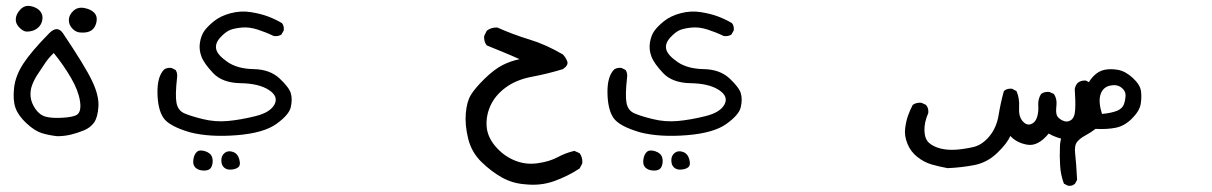

<svg xmlns="http://www.w3.org/2000/svg" viewBox="-20 -289 4040 640"><path d="M170.9 165Q143.6 162.1 119.6 154.8Q95.7 147.5 68.4 122.1Q41 96.7 31.7 70.8Q22.5 44.9 26.9 4.4Q31.2 -36.1 57.6 -76.7Q84 -117.2 144.5 -178.7Q170.9 -205.1 189.5 -178.7Q263.7 -68.4 287.1 -19Q310.5 30.3 308.1 66.4Q305.7 102.5 293.5 119.6Q281.2 136.7 259.8 145.5Q238.3 154.3 216.3 159.7Q194.3 165 170.9 165ZM236.3 93.8Q252 83 246.6 47.9Q241.2 12.7 216.8 -29.3Q192.4 -71.3 159.2 -112.3Q140.6 -94.7 129.4 -77.1Q118.2 -59.6 106.4 -42.5Q94.7 -25.4 87.4 -6.3Q80.1 12.7 82 33.2Q84 53.7 98.1 74.2Q112.3 94.7 132.8 100.1Q153.3 105.5 188 103.5Q222.7 101.6 236.3 93.8ZM247.1 -180.7Q232.4 -181.6 220.7 -194.3Q209 -207 209.5 -223.1Q210 -239.3 224.6 -252.9Q239.3 -266.6 261.7 -262.2Q284.2 -257.8 294.9 -245.6Q305.7 -233.4 301.3 -214.4Q296.9 -195.3 283.7 -187Q270.5 -178.7 247.1 -180.7ZM68.4 -183.6Q56.6 -184.6 43.9 -197.8Q31.2 -210.9 32.7 -227.1Q34.2 -243.2 48.3 -257.8Q62.5 -272.5 82.5 -268.6Q102.5 -264.6 113.3 -252.4Q124 -240.2 121.1 -222.7Q118.2 -205.1 104 -194.3Q89.8 -183.6 68.4 -183.6Z M655.3 279.3Q640.6 278.3 631.3 269.5Q622.1 260.7 624.5 243.2Q627 225.6 636.2 217.3Q645.5 209 664.6 215.3Q683.6 221.7 687.5 236.8Q691.4 252 685.1 266.6Q678.7 281.2 655.3 279.3ZM746.1 276.4Q734.4 276.4 726.1 268.6Q717.8 260.7 717.8 245.1Q717.8 229.5 729 220.7Q740.2 211.9 756.3 217.3Q772.5 222.7 777.8 242.7Q783.2 262.7 772.9 269.5Q762.7 276.4 746.1 276.4ZM614.3 152.3Q543.9 131.8 524.9 104Q505.9 76.2 504.9 21Q503.9 -34.2 527.3 -57.6Q538.1 -64.5 551.8 -62.5L565.4 -55.7Q572.3 -44.9 570.3 -31.2Q563.5 29.3 568.4 54.2Q573.2 79.1 593.8 88.4Q614.3 97.7 655.8 107.9Q697.3 118.2 739.7 114.3Q782.2 110.4 831.5 98.1Q880.9 85.9 895 59.1Q909.2 32.2 876 10.7Q842.8 -10.7 782.2 -11.7Q721.7 -12.7 690.9 -44.9Q660.2 -77.1 651.4 -100.6Q642.6 -124 646.5 -147.5Q650.4 -170.9 661.1 -186Q671.9 -201.2 693.8 -218.8Q715.8 -236.3 749.5 -245.1Q783.2 -253.9 816.4 -248.5Q849.6 -243.2 874 -233.9Q898.4 -224.6 919.9 -211.9Q927.7 -202.1 925.8 -187.5L918 -173.8Q907.2 -167 892.6 -168.9Q866.2 -181.6 838.9 -190.4Q811.5 -199.2 787.6 -197.3Q763.7 -195.3 748 -189.5Q732.4 -183.6 714.4 -164.1Q696.3 -144.5 700.7 -125Q705.1 -105.5 738.3 -82.5Q771.5 -59.6 825.7 -58.6Q879.9 -57.6 912.1 -27.3Q944.3 2.9 949.7 22.9Q955.1 43 949.2 68.4Q943.4 93.8 901.4 124Q859.4 154.3 770 161.6Q680.7 168.9 614.3 152.3Z M1729.5 325.2Q1688.5 322.3 1653.3 302.7Q1618.2 283.2 1585 251Q1551.8 218.8 1540.5 172.9Q1529.3 127 1532.7 88.4Q1536.1 49.8 1549.3 27.8Q1562.5 5.9 1594.2 -25.4Q1626 -56.6 1652.8 -70.8Q1679.7 -85 1711.9 -91.8Q1683.6 -104.5 1656.2 -115.7Q1628.9 -127 1602.5 -137.7Q1592.8 -149.4 1593.8 -168.9L1602.5 -186.5Q1617.2 -198.2 1637.7 -197.3Q1690.4 -173.8 1745.1 -157.2Q1799.8 -140.6 1856.4 -107.4Q1867.2 -95.7 1871.1 -83.5Q1875 -71.3 1856.4 -58.6Q1805.7 -43 1753.4 -33.2Q1701.2 -23.4 1666 2.4Q1630.9 28.3 1615.2 62.5Q1599.6 96.7 1602.1 131.8Q1604.5 167 1630.9 198.2Q1657.2 229.5 1693.8 245.1Q1730.5 260.7 1770.5 255.4Q1810.5 250 1837.9 235.4Q1865.2 220.7 1894.5 213.9L1912.1 221.7Q1922.9 236.3 1920.9 255.9L1912.1 272.5Q1872.1 298.8 1826.7 314.9Q1781.2 331.1 1729.5 325.2Z M2155.3 279.3Q2140.6 278.3 2131.3 269.5Q2122.1 260.7 2124.5 243.2Q2127 225.6 2136.2 217.3Q2145.5 209 2164.6 215.3Q2183.6 221.7 2187.5 236.8Q2191.4 252 2185.1 266.6Q2178.7 281.2 2155.3 279.3ZM2246.1 276.4Q2234.4 276.4 2226.1 268.6Q2217.8 260.7 2217.8 245.1Q2217.8 229.5 2229 220.7Q2240.2 211.9 2256.3 217.3Q2272.5 222.7 2277.8 242.7Q2283.2 262.7 2272.9 269.5Q2262.7 276.4 2246.1 276.4ZM2114.3 152.3Q2043.9 131.8 2024.9 104Q2005.9 76.2 2004.9 21Q2003.9 -34.2 2027.3 -57.6Q2038.1 -64.5 2051.8 -62.5L2065.4 -55.7Q2072.3 -44.9 2070.3 -31.2Q2063.5 29.3 2068.4 54.2Q2073.2 79.1 2093.8 88.4Q2114.3 97.7 2155.8 107.9Q2197.3 118.2 2239.7 114.3Q2282.2 110.4 2331.5 98.1Q2380.9 85.9 2395 59.1Q2409.2 32.2 2376 10.7Q2342.8 -10.7 2282.2 -11.7Q2221.7 -12.7 2190.9 -44.9Q2160.2 -77.1 2151.4 -100.6Q2142.6 -124 2146.5 -147.5Q2150.4 -170.9 2161.1 -186Q2171.9 -201.2 2193.8 -218.8Q2215.8 -236.3 2249.5 -245.1Q2283.2 -253.9 2316.4 -248.5Q2349.6 -243.2 2374 -233.9Q2398.4 -224.6 2419.9 -211.9Q2427.7 -202.1 2425.8 -187.5L2418 -173.8Q2407.2 -167 2392.6 -168.9Q2366.2 -181.6 2338.9 -190.4Q2311.5 -199.2 2287.6 -197.3Q2263.7 -195.3 2248 -189.5Q2232.4 -183.6 2214.4 -164.1Q2196.3 -144.5 2200.7 -125Q2205.1 -105.5 2238.3 -82.5Q2271.5 -59.6 2325.7 -58.6Q2379.9 -57.6 2412.1 -27.3Q2444.3 2.9 2449.7 22.9Q2455.1 43 2449.2 68.4Q2443.4 93.8 2401.4 124Q2359.4 154.3 2270 161.6Q2180.7 168.9 2114.3 152.3Z M3138.7 271.5Q3111.3 266.6 3085.9 259.3Q3060.5 252 3038.1 234.4Q3015.6 216.8 3004.9 190.4Q2994.1 164.1 2997.1 139.6Q3000 115.2 3006.8 96.2Q3013.7 77.1 3022.5 60.5Q3035.2 51.8 3051.8 53.7L3066.4 60.5Q3076.2 71.3 3074.2 87.9Q3060.5 119.1 3061.5 147Q3062.5 174.8 3077.1 187.5Q3091.8 200.2 3115.2 206.1Q3138.7 211.9 3166.5 210Q3194.3 208 3224.1 201.2Q3253.9 194.3 3277.8 165.5Q3301.8 136.7 3308.6 95.2Q3315.4 53.7 3326.2 14.6Q3336.9 4.9 3353.5 6.8L3368.2 14.6Q3378.9 38.1 3377 68.4Q3375 98.6 3388.2 114.3Q3401.4 129.9 3416 125Q3430.7 120.1 3436.5 102.5Q3442.4 85 3440.9 63Q3439.5 41 3450.2 24.4Q3460.9 15.6 3478.5 17.6L3493.2 24.4Q3503.9 41 3501.5 62.5Q3499 84 3502.4 94.2Q3505.9 104.5 3521 112.3Q3536.1 120.1 3549.3 111.8Q3562.5 103.5 3564 75.7Q3565.4 47.9 3562.5 7.8Q3564.5 -3.9 3572.3 -12.7Q3583 -21.5 3599.6 -20.5L3614.3 -12.7L3622.1 2Q3625 54.7 3623.5 91.3Q3622.1 127.9 3596.2 155.3Q3570.3 182.6 3536.6 177.2Q3502.9 171.9 3475.6 156.2Q3440.4 199.2 3404.8 193.4Q3369.1 187.5 3347.7 164.1Q3336.9 189.5 3303.7 221.2Q3270.5 252.9 3228 261.2Q3185.5 269.5 3138.7 271.5Z M3540 330.1 3526.4 323.2Q3515.6 294.9 3513.7 262.7Q3511.7 230.5 3513.2 197.8Q3514.6 165 3531.7 147Q3548.8 128.9 3564.5 121.1Q3580.1 113.3 3594.7 103.5Q3587.9 76.2 3590.3 52.2Q3592.8 28.3 3600.1 5.9Q3607.4 -16.6 3624 -34.2Q3640.6 -51.8 3661.1 -56.2Q3681.6 -60.5 3706.5 -56.2Q3731.4 -51.8 3755.9 -29.3Q3780.3 -6.8 3783.2 14.2Q3786.1 35.2 3782.2 58.1Q3778.3 81.1 3753.4 106Q3728.5 130.9 3699.7 136.7Q3670.9 142.6 3631.8 140.6Q3615.2 153.3 3597.7 162.6Q3580.1 171.9 3570.3 184.1Q3560.5 196.3 3564 224.6Q3567.4 252.9 3570.3 310.5L3563.5 323.2Q3554.7 332 3540 330.1ZM3704.1 80.1Q3721.7 72.3 3726.6 58.1Q3731.4 43.9 3731.9 28.8Q3732.4 13.7 3717.3 2.4Q3702.1 -8.8 3679.2 -3.4Q3656.2 2 3648.4 25.9Q3640.6 49.8 3653.3 90.8Q3684.6 87.9 3704.1 80.1Z"/></svg>

Font: JasonHandwriting4
Style: Regular
Weight: 400
Version: Version 1.01.21